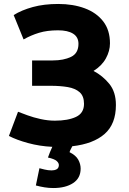

<svg xmlns="http://www.w3.org/2000/svg" viewBox="-20 -728 650 969"><path d="M249 221Q227 221 205 217.5Q183 214 161 208L179 121Q186 123 204.5 127.5Q223 132 241 132Q255 132 265.5 126.5Q276 121 277 107Q278 95 266 84.5Q254 74 222 67Q231 41 244 13Q180 10 121.5 -6Q63 -22 25 -42L71 -164Q89 -157 119 -146Q149 -135 185.5 -127Q222 -119 257 -119Q323 -119 363.5 -138Q404 -157 404 -204Q404 -243 382 -262.5Q360 -282 322 -288.5Q284 -295 236 -295H142V-423H247Q301 -423 338.5 -441Q376 -459 376 -507Q376 -541 349 -558Q322 -575 273 -575Q218 -575 177 -562.5Q136 -550 99 -529L49 -652Q89 -677 145.5 -692.5Q202 -708 274 -708Q349 -708 408 -686Q467 -664 501 -620Q535 -576 535 -509Q535 -471 514.5 -433.5Q494 -396 452 -370Q498 -346 531.5 -305Q565 -264 565 -198Q565 -102 508 -52Q451 -2 345 10Q341 18 337 25.5Q333 33 331 40Q363 56 375 78Q387 100 387 123Q387 171 349 196Q311 221 249 221Z"/></svg>

Font: Ubuntu Sans ExtraBold
Style: Regular
Weight: 800
Designer: Dalton Maag Ltd
Foundry: Dalton Maag Ltd
Version: Version 1.006; ttfautohint (v1.8.4.7-5d5b)